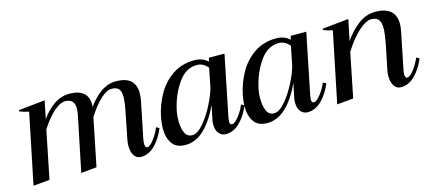

<svg xmlns="http://www.w3.org/2000/svg" viewBox="-45 -872 2789 1247"><g transform="rotate(-15 1349.0 -248.5)"><path d="M949 -140Q923 -75 880.5 -32.5Q838 10 786 10Q756 10 740 -15Q724 -40 724 -79Q724 -101 728 -120L760 -282Q776 -359 776 -396Q776 -434 761.5 -450.5Q747 -467 714 -467Q681 -467 639 -428.5Q597 -390 553 -320L488 0L383 10L459 -359Q464 -386 464 -402Q464 -467 402 -467Q367 -467 324.5 -429Q282 -391 237 -322L172 0L62 10L159 -462Q122 -470 97 -480L98 -489L275 -507L251 -388Q289 -441 336.5 -474Q384 -507 440 -507Q503 -507 534.5 -480Q566 -453 566 -403Q566 -391 565 -385Q604 -440 651.5 -473.5Q699 -507 753 -507Q884 -507 884 -393Q884 -368 878 -338L829 -97Q826 -82 826 -68Q826 -40 841 -40Q859 -40 886.5 -76.5Q914 -113 929 -151Z M969 -132Q969 -166 977 -206Q992 -281 1029.5 -349.5Q1067 -418 1130.5 -462.5Q1194 -507 1282 -507Q1335 -507 1371 -474Q1372 -478 1374 -484Q1376 -490 1377 -498H1482L1400 -93Q1396 -71 1396 -64Q1396 -42 1412 -42Q1430 -42 1458 -78Q1486 -114 1500 -151L1521 -140Q1494 -75 1451.5 -32.5Q1409 10 1357 10Q1328 10 1310 -12Q1292 -34 1292 -71Q1292 -86 1295 -102L1315 -198Q1218 10 1086 10Q1024 10 996.5 -29.5Q969 -69 969 -132ZM1338 -315 1362 -435Q1349 -452 1330.5 -462.5Q1312 -473 1288 -473Q1213 -473 1160 -396Q1107 -319 1086 -217Q1080 -189 1080 -156Q1080 -108 1094.5 -74Q1109 -40 1144 -40Q1180 -40 1222 -90.5Q1264 -141 1297 -208Q1330 -275 1338 -315Z M1519 -132Q1519 -166 1527 -206Q1542 -281 1579.5 -349.5Q1617 -418 1680.5 -462.5Q1744 -507 1832 -507Q1885 -507 1921 -474Q1922 -478 1924 -484Q1926 -490 1927 -498H2032L1950 -93Q1946 -71 1946 -64Q1946 -42 1962 -42Q1980 -42 2008 -78Q2036 -114 2050 -151L2071 -140Q2044 -75 2001.5 -32.5Q1959 10 1907 10Q1878 10 1860 -12Q1842 -34 1842 -71Q1842 -86 1845 -102L1865 -198Q1768 10 1636 10Q1574 10 1546.5 -29.5Q1519 -69 1519 -132ZM1888 -315 1912 -435Q1899 -452 1880.5 -462.5Q1862 -473 1838 -473Q1763 -473 1710 -396Q1657 -319 1636 -217Q1630 -189 1630 -156Q1630 -108 1644.5 -74Q1659 -40 1694 -40Q1730 -40 1772 -90.5Q1814 -141 1847 -208Q1880 -275 1888 -315Z M2698 -140Q2671 -75 2628.5 -32.5Q2586 10 2534 10Q2504 10 2488 -15.5Q2472 -41 2472 -80Q2472 -101 2476 -120L2509 -282Q2523 -354 2523 -391Q2523 -432 2507.5 -449.5Q2492 -467 2459 -467Q2423 -467 2372.5 -421Q2322 -375 2274 -297L2214 0L2104 10L2201 -462Q2164 -470 2139 -480L2140 -489L2317 -507L2288 -366Q2329 -427 2382.5 -467Q2436 -507 2497 -507Q2562 -507 2597.5 -478.5Q2633 -450 2633 -390Q2633 -367 2627 -338L2578 -97Q2574 -75 2574 -66Q2574 -40 2589 -40Q2607 -40 2634.5 -76Q2662 -112 2678 -151Z"/></g></svg>

Font: Trirong Medium
Style: Italic
Weight: 500
Italic angle: -12°
Designer: Katatrad Team
Foundry: CadsonDemak
Version: Version 1.001